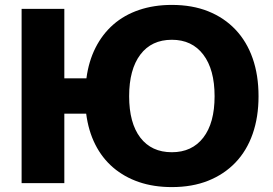

<svg xmlns="http://www.w3.org/2000/svg" viewBox="-20 -746 1110 782"><path d="M68 0V-710H242V-427H332Q341 -496 369 -551.5Q397 -607 441.5 -646Q486 -685 546.5 -705.5Q607 -726 680 -726Q763 -726 828 -700Q893 -674 939 -625.5Q985 -577 1009 -508.5Q1033 -440 1033 -354Q1033 -269 1009 -200.5Q985 -132 939 -84Q893 -36 828 -10Q763 16 680 16Q606 16 546 -4.5Q486 -25 441 -63.5Q396 -102 368 -157.5Q340 -213 331 -283H242V0ZM680 -126Q762 -126 808 -185.5Q854 -245 854 -354Q854 -463 808 -523.5Q762 -584 680 -584Q597 -584 551.5 -523.5Q506 -463 506 -354Q506 -245 551.5 -185.5Q597 -126 680 -126Z"/></svg>

Font: Geist ExtBd
Style: Regular
Weight: 400
Designer: Basement.studio, Andrés Briganti, Mateo Zaragoza
Foundry: Basement.studio, Vercel, Andrés Briganti, Guido Ferreyra, Mateo Zaragoza
Version: Version 1.401